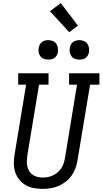

<svg xmlns="http://www.w3.org/2000/svg" viewBox="-20 -1206 659 1234"><path d="M253 8Q224 8 195.5 2.5Q167 -3 143.5 -17Q120 -31 103 -52.5Q86 -74 77.5 -100.5Q69 -127 69 -156.5Q69 -186 74 -215L148 -662H97V-735H292V-662H231L155 -203Q153 -186 152.5 -168.5Q152 -151 156 -135Q160 -119 168.5 -105Q177 -91 190.5 -82Q204 -73 220.5 -69Q237 -65 254 -65Q271 -65 287.5 -68Q304 -71 320 -78.5Q336 -86 349.5 -97.5Q363 -109 373 -123.5Q383 -138 388.5 -154.5Q394 -171 397 -187L475 -662H424V-735H619V-662H559L478 -175Q474 -150 465 -125Q456 -100 440 -77.5Q424 -55 402 -38Q380 -21 355 -10.5Q330 0 304 4Q278 8 253 8ZM490 -823Q475 -823 461.5 -828Q448 -833 439.5 -844.5Q431 -856 428.5 -870.5Q426 -885 429 -900Q431 -910 436 -920Q441 -930 450 -936.5Q459 -943 469.5 -945.5Q480 -948 490 -948Q505 -948 519 -942.5Q533 -937 541 -925.5Q549 -914 551.5 -899.5Q554 -885 552 -870Q550 -860 544.5 -850Q539 -840 530 -833.5Q521 -827 510.5 -825Q500 -823 490 -823ZM290 -823Q275 -823 261.5 -828Q248 -833 239.5 -844.5Q231 -856 228.5 -870.5Q226 -885 229 -900Q231 -910 236 -920Q241 -930 250 -936.5Q259 -943 269.5 -945.5Q280 -948 290 -948Q305 -948 319 -942.5Q333 -937 341 -925.5Q349 -914 351.5 -899.5Q354 -885 352 -870Q350 -860 344.5 -850Q339 -840 330 -833.5Q321 -827 310.5 -825Q300 -823 290 -823ZM425 -999 301 -1134 371 -1186 481 -1041Z"/></svg>

Font: Iosevka Slab Extended
Style: Italic
Weight: 400
Width: 7
Italic angle: -9°
Monospace: yes
Designer: Belleve Invis
Foundry: Belleve Invis
Version: Version 11.1.0; ttfautohint (v1.8.3)